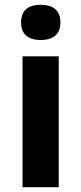

<svg xmlns="http://www.w3.org/2000/svg" viewBox="-20 -781 339 801"><path d="M150 -761C105 -761 68 -744 68 -687C68 -632 105 -614 150 -614C194 -614 232 -632 232 -687C232 -744 194 -761 150 -761ZM225 -546H74V0H225Z"/></svg>

Font: Noto Sans Lao UI
Style: Bold
Weight: 700
Designer: Monotype Design Team
Foundry: Monotype Imaging Inc.
Version: Version 2.000